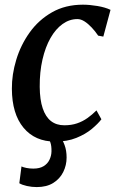

<svg xmlns="http://www.w3.org/2000/svg" viewBox="-20 -580 494 800"><path d="M210 10Q126 10 78 -47.8Q30 -105.5 29.5 -210Q29 -269.5 47.8 -331.2Q66.5 -393 103.8 -445Q141 -497 196.8 -528.8Q252.5 -560.5 325.5 -560.5Q353.5 -560.5 386 -555Q418.5 -549.5 440.5 -539L410.5 -427.5L389 -431.5Q377 -449.5 362.2 -465.2Q347.5 -481 332.2 -490.8Q317 -500.5 302.5 -500.5Q269.5 -500.5 240.8 -480Q212 -459.5 190.5 -421.8Q169 -384 157 -332Q145 -280 145.5 -218Q146 -164 158 -128.5Q170 -93 192.5 -75.5Q215 -58 248 -58Q277.5 -58 301 -66Q324.5 -74 344.2 -88Q364 -102 382 -120L402.5 -83Q389 -65 362.8 -43Q336.5 -21 298.2 -5.5Q260 10 210 10ZM133 199.5Q112.5 199.5 92.2 195Q72 190.5 60.5 183.5L69.5 113.5Q76.5 117 90.2 119.8Q104 122.5 119 122.5Q145 122.5 161.5 112.5Q178 102.5 186 86Q194 69.5 194.5 51.5Q195 28 190 13.8Q185 -0.5 180 -12L206.5 -14L230 -12Q241 2.5 249.2 24.8Q257.5 47 257.5 76.5Q257.5 108.5 243.5 136.8Q229.5 165 202 182.2Q174.5 199.5 133 199.5Z"/></svg>

Font: Merriweather 36pt Medium
Style: Italic
Weight: 500
Italic angle: -7.8°
Version: Version 2.101